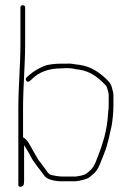

<svg xmlns="http://www.w3.org/2000/svg" viewBox="-20 -712 503 733"><path d="M50 -298V-6C50 -0.7 53.2 1.7 59.5 1C72.8 -0.4 72 -13.4 72 -26V-158C78.7 -147.9 84.3 -137.9 91 -126.5C100.4 -110.7 102.9 -101.8 113 -90C123.5 -74.2 140 -54.4 151 -39C161.9 -26.6 183.6 -22.1 205 -20H268C284.6 -21.3 310.9 -27.4 321 -35L333 -45C344.8 -53.4 353.3 -66.3 360 -82C365.6 -95 386.4 -145.7 389 -160L395 -182C398.7 -196.8 401.8 -215.7 406 -231C410 -253.2 413 -282.8 413 -308V-348C413 -354.7 412 -361 410 -367C406 -385 402.9 -394.1 389 -407C363.3 -432.7 328.8 -457.9 286 -464L271 -466C261.2 -467.4 248 -470.3 235 -469H215C191.7 -469 163.7 -466.6 146 -459C127 -450.9 106.2 -438.7 91 -425L81 -416C73 -408 84.7 -393.7 94 -403L103 -411C128.5 -436.5 165 -451 215 -451C221.7 -451 228.3 -451.3 235 -452C247.9 -452 258.2 -450.8 268 -448L283 -446C322.8 -440.3 352.2 -417.8 376 -394C382.7 -388 386.7 -383 388 -379C390.2 -370.1 395 -359.3 395 -348V-309C395 -301.7 394.3 -293 393 -283C390.6 -247 386.4 -217.8 378 -187C369.7 -162.1 370.4 -158.8 359 -129L344 -90C334.5 -69.3 325.3 -60.6 309 -49C301.7 -43.2 280.3 -39.1 268 -38H222C203.5 -38 187 -41 173 -45C163.6 -48.8 159.7 -57.4 153 -66.5L139 -85.5C134.3 -91.8 130.3 -97 127 -101C119 -113 115.9 -120.5 107 -135.5C96.3 -153.5 85.7 -179.1 68 -188V-298C68 -382.3 76 -461.5 76 -546V-683C76 -689 73 -692 67 -692C61 -692 58 -689 58 -683V-546C58 -461.3 50 -382.5 50 -298Z"/></svg>

Font: HoneyBee
Style: BLn
Weight: 100
Foundry: Cannot Into Space Fonts
Version: Version 0.89